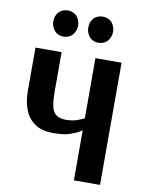

<svg xmlns="http://www.w3.org/2000/svg" viewBox="-94 -938 775 1006"><g transform="rotate(10 293.0 -435.5)"><path d="M370 0V-266Q370 -266 354 -256Q338 -246 305.5 -235.5Q273 -225 221 -225Q158 -225 121 -251Q84 -277 67.5 -321Q51 -365 51 -419V-650H190V-436Q190 -357 209.5 -331Q229 -305 272 -305Q310 -305 336.5 -315.5Q363 -326 370 -330V-650H509V0ZM371 -732Q343 -732 325 -750Q315 -761 310 -774.5Q305 -788 305 -802Q305 -833 325 -854Q344 -871 371 -871Q397 -871 417 -854Q437 -831 437 -802Q437 -772 417 -750Q398 -732 371 -732ZM185 -732Q159 -732 139 -750Q129 -761 124 -774.5Q119 -788 119 -802Q119 -833 139 -854Q159 -871 185 -871Q211 -871 231 -854Q251 -831 251 -802Q251 -772 231 -750Q212 -732 185 -732Z"/></g></svg>

Font: Arsenal SC
Style: Bold
Weight: 700
Designer: Andrij Shevchenko
Foundry: Stairsfor
Version: Version 2.001; ttfautohint (v1.8.4.7-5d5b)